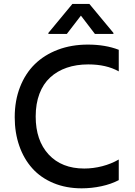

<svg xmlns="http://www.w3.org/2000/svg" viewBox="-20 -969 700 998"><path d="M327.4 -792.6H231.5V-797.9L356.2 -948.5H444.6L569.6 -797.9V-792.6H473.4L400.6 -887.8ZM404.5 9.9Q323.9 9.9 258 -17.4Q192.1 -44.7 148.1 -93.8Q104 -142.8 80.3 -210.8Q56.5 -278.8 56.5 -359.7Q56.5 -445.7 84 -516.3Q111.5 -587 161 -635.5Q210.6 -683.9 281.1 -710.6Q351.6 -737.2 436.4 -737.2Q527.7 -737.2 597.3 -710.2V-598Q532.7 -634.2 438.9 -634.2Q377.1 -634.2 327.1 -617Q277 -599.8 240.8 -566.4Q204.5 -533 185 -481.5Q165.5 -430 165.5 -363.6Q165.5 -238.6 233.1 -165.8Q300.8 -93 418 -93Q464.5 -93 511.4 -105.1Q558.2 -117.2 597.3 -139.9V-32.7Q558.2 -12.1 507.3 -1.1Q456.3 9.9 404.5 9.9Z"/></svg>

Font: TID UI Medium
Style: Regular
Weight: 500
Designer: The TID Project Authors
Foundry: Bakken & Bæck
Version: Version 1.001;hotconv 1.0.109;makeotfexe 2.5.65596